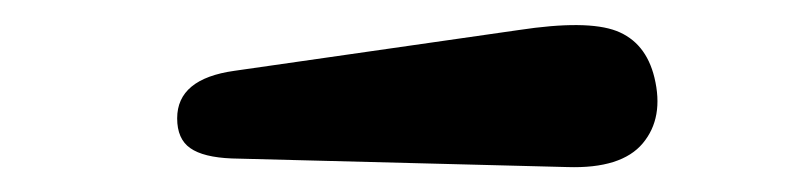

<svg xmlns="http://www.w3.org/2000/svg" viewBox="-20 -966 640 154"><path d="M435.1 -832 166 -838.9Q143.1 -839.8 132.6 -847.2Q122.1 -854.5 122.1 -871.1Q122.1 -902.8 168 -909.2L396 -941.9Q450.7 -950.2 474.4 -941.2Q498 -932.1 504.9 -903.8Q512.7 -871.6 495.6 -851.1Q478.5 -830.6 435.1 -832Z"/></svg>

Font: Pilowlava
Style: Regular
Weight: 400
Designer: Anton Moglia, Jérémy Landes, Maksym Kobuzan (Cyrillic), Velvetyne Type Foundry
Foundry: Anton Moglia, Jérémy Landes, Velvetyne Type Foundry
Version: Version 1.001;hotconv 1.0.109;makeotfexe 2.5.65596